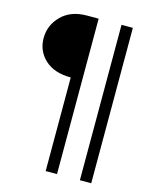

<svg xmlns="http://www.w3.org/2000/svg" viewBox="-122 -753 777 981"><g transform="rotate(15 266.5 -263.0)"><path d="M457 148H397V-674H457ZM276 148H216V-347Q128 -347 79 -392.5Q30 -438 30 -506Q30 -574 79.5 -624Q129 -674 215 -674H276Z"/></g></svg>

Font: Hind Jalandhar Light
Style: Regular
Weight: 300
Designer: Namrata Goyal
Foundry: Indian Type Foundry
Version: Version 0.702;PS 1.0;hotconv 1.0.81;makeotf.lib2.5.63406